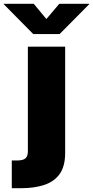

<svg xmlns="http://www.w3.org/2000/svg" viewBox="-98 -784 488 1008"><path d="M48.3 -539.1H244.1V18.6Q244.1 88.4 215.8 128.7Q187.5 168.9 135.3 186.5Q83 204.1 11.7 204.1H-36.1V58.6H-10.3Q22.9 58.6 35.6 47.4Q48.3 36.1 48.3 11.2ZM79.1 -764.2 145.5 -684.1 213.4 -764.2H370.1V-761.7L214.8 -605H76.7L-78.1 -761.7V-764.2Z"/></svg>

Font: Inter 18pt Black
Style: Regular
Weight: 900
Designer: Rasmus Andersson
Foundry: rsms
Version: Version 4.001;git-66647c0bb